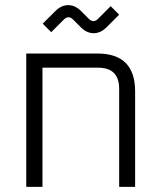

<svg xmlns="http://www.w3.org/2000/svg" viewBox="-20 -726 624 746"><path d="M82 0V-518H359Q505 -518 505 -371V0H443V-381Q443 -463 361 -463H145V0ZM146 -634 195 -683Q218 -706 245 -706Q272 -706 295 -683L325 -653Q334 -644 343 -644Q352 -644 361 -653L410 -702L443 -669L394 -620Q371 -597 344 -597Q317 -597 294 -620L264 -650Q255 -659 246 -659Q237 -659 228 -650L179 -601Z"/></svg>

Font: Oxanium Light
Style: Regular
Weight: 300
Designer: Severin Meyer
Version: Version 1.000